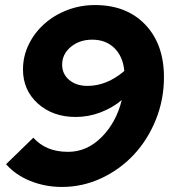

<svg xmlns="http://www.w3.org/2000/svg" viewBox="-20 -728 673 760"><path d="M356 -708Q481 -708 555 -630.5Q629 -553 629 -422Q629 -334 597 -254.5Q565 -175 510 -116Q455 -57 381 -22.5Q307 12 225 12Q159 12 100.5 -11.5Q42 -35 4 -78L112 -183Q137 -155 171 -141Q205 -127 250 -127Q324 -127 382 -185Q440 -243 462 -332Q425 -301 377.5 -283Q330 -265 280 -265Q189 -265 130 -318Q71 -371 71 -453Q71 -505 93.5 -551.5Q116 -598 155 -633Q194 -668 246 -688Q298 -708 356 -708ZM326 -388Q365 -388 401.5 -403Q438 -418 472 -447Q467 -504 433 -537.5Q399 -571 345 -571Q295 -571 260.5 -542.5Q226 -514 226 -472Q226 -435 254 -411.5Q282 -388 326 -388Z"/></svg>

Font: Red Hat Display Black
Style: Italic
Weight: 900
Italic angle: -12°
Designer: Pentagram / MCKL
Foundry: Pentagram / MCKL
Version: Version 1.003; Red Hat Display Black Italic